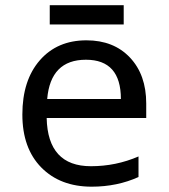

<svg xmlns="http://www.w3.org/2000/svg" viewBox="-20 -699 640 729"><path d="M535.2 -251H157.2Q161.1 -67.9 325.2 -67.9Q420.4 -67.9 505.9 -105V-26.9Q424.8 9.8 328.1 9.8Q208.5 9.8 136.7 -63.2Q64.9 -136.2 64.9 -264.2Q64.9 -394 131.1 -470Q197.3 -545.9 308.1 -545.9Q411.6 -545.9 473.4 -480.5Q535.2 -415 535.2 -306.2ZM159.2 -323.2H439Q439 -472.2 306.2 -472.2Q171.9 -472.2 159.2 -323.2ZM168.9 -679.2H449.7V-606H168.9Z"/></svg>

Font: Apple Sans Adjectives
Style: Regular
Weight: 400
Monospace: yes
Foundry: Apple Sans Adjectives
Version: Version 0.01